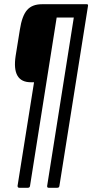

<svg xmlns="http://www.w3.org/2000/svg" viewBox="-20 -703 436 908"><path d="M71 185Q63 185 63 176L141 -314H126Q35 -314 54 -439L74 -563Q84 -628 108 -655.5Q132 -683 178 -683H391Q398 -683 396 -674L261 176Q260 185 251 185H210Q202 185 203 176L329 -620H248L122 176Q121 185 112 185Z"/></svg>

Font: Sofia Sans Extra Condensed
Style: Italic
Weight: 400
Italic angle: -9°
Designer: Botio Nikoltchev, Ani Petrova
Foundry: lettersoup
Version: Version 4.101; ttfautohint (v1.8.4.7-5d5b)